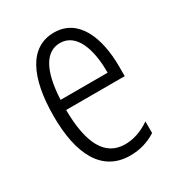

<svg xmlns="http://www.w3.org/2000/svg" viewBox="-139 -632 676 732"><g transform="rotate(-30 199.5 -266.0)"><path d="M205 -542C98 -542 45 -438 45 -265C45 -102 98 10 224 10C267 10 305 -2 338 -23V-74C301 -49 265 -37 228 -37C141 -37 99 -115 98 -263H356V-305C356 -432 313 -542 205 -542ZM205 -496C277 -496 307 -410 306 -307H99C105 -435 143 -496 205 -496Z"/></g></svg>

Font: Noto Sans Lao ExtraCondensed Light
Style: Regular
Weight: 300
Width: 2
Designer: Monotype Design Team
Foundry: Monotype Imaging Inc.
Version: Version 2.003